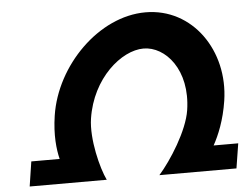

<svg xmlns="http://www.w3.org/2000/svg" viewBox="-53 -839 1186 904"><g transform="rotate(-5 540.0 -387.5)"><path d="M664.3 -2C721.1 -66 806.6 -199.5 821.3 -295.5C850.2 -484.5 744.6 -602.5 641.5 -602.5C537.5 -602.5 395.7 -484.5 366.8 -295.5C352.1 -199.5 388.1 -58 415.6 -2H51.3L69.2 -119H203.2C191.9 -164.3 183.9 -233.1 197.9 -324.5C233.5 -557.5 444.3 -771.5 665.5 -771.5C887.6 -771.5 1034.9 -558.5 999.1 -324.5C985.1 -233.1 956 -164.3 930.9 -119H1047.2L1028.6 -2Z"/></g></svg>

Font: Sztylet
Style: BdObl
Weight: 700
Foundry: Cannot Into Space Fonts, PlusOne Fonts
Version: Version 0.12